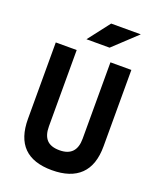

<svg xmlns="http://www.w3.org/2000/svg" viewBox="-165 -1004 915 1112"><g transform="rotate(20 293.0 -448.0)"><path d="M290.9 9.8Q60.1 9.8 60.1 -222.7V-693.4H189V-222.7Q189 -168.5 214.1 -141.1Q239.3 -113.8 293.2 -113.8Q397 -113.8 397 -222.7V-693.4H525.9V-222.7Q525.9 -106.4 466.1 -48.3Q406.4 9.8 290.9 9.8ZM220.7 -771.5 324.2 -905.8H506.8L363.3 -771.5Z"/></g></svg>

Font: Cascadia Mono
Style: Regular
Weight: 400
Monospace: yes
Designer: Aaron Bell
Foundry: Saja Typeworks
Version: Version 2102.003